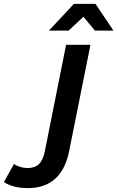

<svg xmlns="http://www.w3.org/2000/svg" viewBox="-199 -764 602 985"><path d="M-56 201Q-132 201 -179 170L-127 77Q-98 98 -56 98Q-20 98 1 77.5Q22 57 31 12L140 -534H265L156 10Q118 201 -56 201ZM52 -607 180 -744H291L383 -607H288L229 -678L153 -607Z"/></svg>

Font: Montserrat SemiBold
Style: Italic
Weight: 600
Italic angle: -11.3°
Designer: Julieta Ulanovsky
Foundry: Julieta Ulanovsky
Version: Version 9.000; ttfautohint (v1.8.4.7-5d5b)